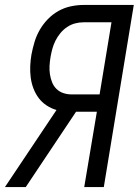

<svg xmlns="http://www.w3.org/2000/svg" viewBox="-39 -755 560 775"><path d="M-19 0 189 -311Q168 -317 149 -329.5Q130 -342 117 -359.5Q104 -377 96 -398Q88 -419 85 -442Q82 -465 83 -488.5Q84 -512 88 -535Q93 -561 100.5 -586Q108 -611 121.5 -634.5Q135 -658 154.5 -678Q174 -698 197.5 -711Q221 -724 247 -729.5Q273 -735 298 -735H501L380 0H301L352 -304H268L65 0ZM249 -374H363L411 -665H298Q281 -665 264 -660.5Q247 -656 232 -646Q217 -636 205 -621.5Q193 -607 185 -591Q177 -575 172.5 -558.5Q168 -542 165 -525Q162 -507 161 -489.5Q160 -472 162.5 -455.5Q165 -439 171 -423.5Q177 -408 188.5 -396.5Q200 -385 216 -379.5Q232 -374 249 -374Z"/></svg>

Font: Iosevka Curly Oblique
Style: Regular
Weight: 400
Italic angle: -9°
Monospace: yes
Designer: Belleve Invis
Foundry: Belleve Invis
Version: Version 11.1.0; ttfautohint (v1.8.3)